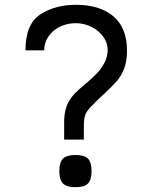

<svg xmlns="http://www.w3.org/2000/svg" viewBox="-20 -779 640 799"><path d="M294 -393Q305 -404.5 330.5 -425.5Q361 -451 380.5 -470.8Q400 -490.5 414 -516.5Q428 -542.5 428 -573Q428 -601 409.5 -626.5Q391 -652 360.5 -667.2Q330 -682.5 295.5 -682.5Q259.5 -682.5 229.5 -668Q199.5 -653.5 181.8 -627.5Q164 -601.5 164 -569.5H86Q86 -679 147.8 -719Q209.5 -759 296.5 -759Q395.5 -759 452 -711Q508.5 -663 508.5 -568.5Q508.5 -525 496.8 -494.2Q485 -463.5 466.5 -442Q448 -420.5 414.5 -389.5Q403 -379 390 -366.8Q377 -354.5 367 -343.5Q348 -326.5 338.5 -308.8Q329 -291 329 -259.5V-198H247V-272Q247 -307 256.5 -335.2Q266 -363.5 294 -393ZM227 -67Q227 -104 242.2 -119Q257.5 -134 294 -134Q331 -134 346 -119Q361 -104 361 -67Q361 -30.5 346 -15.2Q331 0 294 0Q257.5 0 242.2 -15.2Q227 -30.5 227 -67Z"/></svg>

Font: JuliaMono Light
Style: Regular
Weight: 300
Monospace: yes
Designer: cormullion
Foundry: corm
Version: Version 0.054; ttfautohint (v1.8.4)